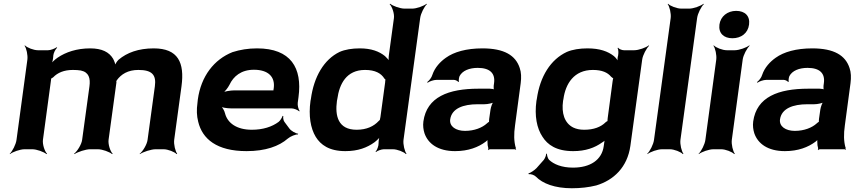

<svg xmlns="http://www.w3.org/2000/svg" viewBox="-20 -796 4563 1024"><path d="M369 -423C385 -423 399 -422 411 -420C454 -411 463 -379 457 -335L418 -50C415 -26 392 11 375 24L377 26C395 14 437 0 461 0H502C526 0 564 14 578 26L581 24C568 11 556 -26 559 -50L601 -357C600 -358 601 -365 600 -366L599 -362C600 -362 603 -367 603 -368C626 -400 662 -423 718 -423C792 -423 814 -396 806 -336L767 -50C764 -26 742 11 725 24L726 26C744 14 786 0 810 0H852C876 0 911 14 922 26L925 24C915 11 906 -26 909 -50L948 -336C965 -462 930 -538 800 -538C718 -538 657 -515 613 -478C603 -469 593 -452 592 -443H596C597 -452 589 -472 583 -483C562 -518 524 -538 461 -538C389 -538 331 -518 288 -489C273 -479 255 -462 249 -452L253 -450C259 -461 263 -480 264 -495V-498C265 -512 275 -534 285 -541L282 -544C273 -537 250 -528 236 -528H183C159 -528 124 -542 113 -554L111 -552C121 -539 129 -502 126 -478L68 -50C65 -26 46 11 32 24L33 26C48 14 87 0 111 0H152C176 0 214 14 228 26L231 24C218 11 206 -26 209 -50L251 -361C251 -364 254 -378 252 -379L249 -376C251 -375 262 -382 264 -384C287 -408 321 -423 369 -423Z M1351 -538C1303 -538 1261 -531 1220 -518C1122 -479 1052 -390 1035 -265L1033 -246C1028 -211 1029 -178 1037 -147C1059 -55 1136 10 1295 10C1396 10 1468 -16 1515 -57C1529 -69 1557 -80 1569 -79L1570 -83C1557 -84 1532 -98 1523 -111L1497 -146C1491 -154 1489 -169 1491 -177L1487 -178C1485 -170 1475 -153 1466 -146C1431 -120 1383 -104 1323 -104C1242 -104 1193 -140 1180 -192C1177 -206 1165 -226 1155 -233L1151 -229C1161 -223 1191 -218 1211 -218H1534C1548 -218 1569 -209 1576 -202L1578 -204C1572 -212 1566 -234 1568 -248L1572 -278C1593 -434 1531 -538 1351 -538ZM1440 -326 1439 -320C1439 -317 1437 -311 1439 -310L1442 -312C1441 -314 1434 -314 1430 -314H1230C1209 -314 1174 -308 1161 -301L1165 -297C1178 -305 1196 -328 1204 -344C1225 -389 1266 -424 1334 -424C1410 -424 1448 -387 1440 -326Z M1983 13 1985 15C1992 8 2015 0 2027 0H2075C2099 0 2134 14 2145 26L2148 24C2138 11 2129 -26 2132 -50L2221 -700C2224 -724 2243 -761 2257 -774L2255 -776C2240 -764 2202 -750 2178 -750H2138C2114 -750 2075 -764 2061 -776L2058 -774C2071 -761 2084 -724 2081 -700L2054 -502C2052 -489 2052 -472 2055 -464L2059 -465C2056 -474 2043 -488 2033 -497C2002 -522 1960 -538 1899 -538C1858 -538 1820 -532 1791 -519C1708 -479 1654 -387 1638 -268L1636 -258C1625 -179 1636 -112 1664 -66C1690 -24 1735 10 1822 10C1890 10 1938 -9 1977 -37C1990 -47 2007 -63 2011 -73L2007 -74C2002 -65 1999 -46 1999 -32C2000 -19 1991 5 1983 13ZM2034 -356 2009 -172C2009 -170 2005 -156 2006 -155L2011 -159C2010 -160 2000 -152 1999 -150C1974 -123 1936 -104 1882 -104C1783 -104 1766 -178 1777 -258L1779 -268C1790 -348 1827 -423 1927 -423C1981 -423 2013 -405 2030 -377C2031 -376 2039 -368 2040 -369L2036 -373C2035 -372 2034 -358 2034 -356Z M2727 -128 2757 -352C2761 -383 2760 -410 2752 -433C2730 -501 2669 -538 2553 -538C2467 -538 2401 -519 2358 -488C2328 -467 2299 -436 2286 -397C2282 -382 2268 -365 2258 -358L2261 -355C2270 -362 2293 -370 2308 -370H2401C2409 -370 2421 -364 2424 -359L2428 -361C2425 -366 2428 -383 2431 -390C2446 -419 2483 -434 2528 -434C2594 -434 2622 -404 2615 -353L2613 -338C2612 -331 2613 -318 2616 -314L2618 -317C2615 -321 2601 -323 2592 -323H2532C2372 -323 2256 -279 2238 -148C2235 -125 2238 -104 2244 -85C2263 -30 2316 10 2407 10C2478 10 2531 -11 2570 -40C2575 -44 2582 -50 2584 -54L2581 -55C2579 -51 2580 -43 2580 -37C2580 -26 2581 -16 2584 -7C2585 -5 2584 1 2583 3L2584 5C2585 3 2590 0 2593 0H2725C2727 0 2730 2 2731 3L2733 1C2732 0 2730 -2 2730 -4C2730 -5 2732 -7 2732 -7L2730 -10C2721 -43 2720 -80 2727 -128ZM2381 -159C2389 -218 2451 -240 2527 -240H2563C2581 -240 2610 -246 2618 -253L2614 -256C2606 -249 2598 -225 2596 -211L2589 -162C2589 -159 2587 -145 2589 -143L2591 -146C2589 -148 2579 -141 2577 -138C2552 -115 2510 -98 2460 -98C2411 -98 2376 -122 2381 -159Z M3202 -31 3200 -17C3190 57 3128 98 3036 98C2976 98 2933 80 2908 56C2901 48 2897 32 2897 24H2893C2893 32 2887 48 2880 57L2842 100C2832 111 2808 127 2798 129L2800 133C2810 131 2829 137 2838 146C2874 183 2939 208 3030 208C3076 208 3120 203 3160 193C3253 165 3326 96 3342 -18L3405 -478C3408 -502 3428 -539 3442 -552L3440 -554C3425 -542 3386 -528 3362 -528H3308C3297 -528 3280 -535 3276 -542L3274 -539C3278 -533 3279 -514 3277 -504V-502C3273 -489 3272 -471 3275 -462L3278 -464C3276 -473 3265 -488 3254 -497C3222 -522 3179 -538 3113 -538C3072 -538 3033 -532 3003 -519C2917 -479 2860 -389 2843 -268L2841 -258C2830 -178 2843 -112 2873 -67C2900 -24 2947 10 3037 10C3103 10 3152 -8 3191 -36C3200 -41 3209 -49 3212 -55L3208 -56C3204 -51 3203 -39 3202 -31ZM3247 -361 3221 -166C3221 -163 3219 -149 3220 -148L3223 -151C3221 -152 3210 -145 3208 -142C3184 -119 3147 -104 3096 -104C3072 -104 3054 -108 3037 -116C2990 -140 2974 -193 2983 -258L2985 -268C2996 -349 3041 -423 3142 -423C3191 -423 3221 -409 3239 -387C3241 -385 3252 -376 3254 -377L3252 -381C3250 -380 3247 -364 3247 -361Z M3609 -50 3698 -700C3701 -724 3720 -761 3734 -774L3732 -776C3717 -764 3679 -750 3655 -750H3614C3590 -750 3554 -764 3543 -776L3541 -774C3551 -761 3560 -724 3557 -700L3468 -50C3465 -26 3446 11 3432 24L3433 26C3448 14 3487 0 3511 0H3552C3576 0 3611 14 3622 26L3625 24C3615 11 3606 -26 3609 -50Z M3883 -50 3941 -478C3944 -502 3964 -539 3978 -552L3976 -554C3961 -542 3922 -528 3898 -528H3857C3833 -528 3798 -542 3787 -554L3785 -552C3795 -539 3803 -502 3800 -478L3742 -50C3739 -26 3720 11 3706 24L3707 26C3722 14 3761 0 3785 0H3826C3850 0 3885 14 3896 26L3899 24C3889 11 3880 -26 3883 -50ZM3886 -592C3933 -592 3969 -619 3975 -665C3981 -711 3953 -738 3906 -738C3860 -738 3823 -709 3817 -665C3811 -619 3840 -592 3886 -592Z M4486 -128 4516 -352C4520 -383 4519 -410 4511 -433C4489 -501 4428 -538 4312 -538C4226 -538 4160 -519 4117 -488C4087 -467 4058 -436 4045 -397C4041 -382 4027 -365 4017 -358L4020 -355C4029 -362 4052 -370 4067 -370H4160C4168 -370 4180 -364 4183 -359L4187 -361C4184 -366 4187 -383 4190 -390C4205 -419 4242 -434 4287 -434C4353 -434 4381 -404 4374 -353L4372 -338C4371 -331 4372 -318 4375 -314L4377 -317C4374 -321 4360 -323 4351 -323H4291C4131 -323 4015 -279 3997 -148C3994 -125 3997 -104 4003 -85C4022 -30 4075 10 4166 10C4237 10 4290 -11 4329 -40C4334 -44 4341 -50 4343 -54L4340 -55C4338 -51 4339 -43 4339 -37C4339 -26 4340 -16 4343 -7C4344 -5 4343 1 4342 3L4343 5C4344 3 4349 0 4352 0H4484C4486 0 4489 2 4490 3L4492 1C4491 0 4489 -2 4489 -4C4489 -5 4491 -7 4491 -7L4489 -10C4480 -43 4479 -80 4486 -128ZM4140 -159C4148 -218 4210 -240 4286 -240H4322C4340 -240 4369 -246 4377 -253L4373 -256C4365 -249 4357 -225 4355 -211L4348 -162C4348 -159 4346 -145 4348 -143L4350 -146C4348 -148 4338 -141 4336 -138C4311 -115 4269 -98 4219 -98C4170 -98 4135 -122 4140 -159Z"/></svg>

Font: Asimov
Style: EdgeWideIt
Weight: 500
Designer: Google
Version: Version 2.000980: 2014